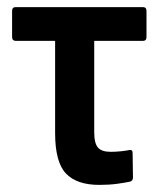

<svg xmlns="http://www.w3.org/2000/svg" viewBox="-20 -512 447 540"><path d="M259 8Q196 8 165.5 -24Q135 -56 135 -138V-397H25Q14 -397 14 -408V-481Q14 -492 24 -492H382Q392 -492 392 -481V-408Q392 -397 382 -397H245V-140Q245 -109 255.5 -97Q266 -85 291 -85Q305 -85 319.5 -86.5Q334 -88 344 -90Q353 -92 353 -81L354 -13Q354 -3 345 -1Q331 2 309 5Q287 8 259 8Z"/></svg>

Font: Sofia Sans Condensed
Style: Bold
Weight: 700
Designer: Botio Nikoltchev, Ani Petrova
Foundry: lettersoup
Version: Version 4.101; ttfautohint (v1.8.4.7-5d5b)